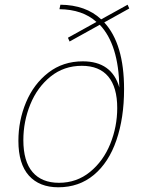

<svg xmlns="http://www.w3.org/2000/svg" viewBox="-20 -788 612 814"><path d="M528 -752 422 -693Q506 -602 506 -410Q506 -288 473.5 -193.5Q441 -99 378 -46.5Q315 6 227 6Q147 6 102.5 -43.5Q58 -93 58 -191Q58 -277 90.5 -354.5Q123 -432 185 -480Q247 -528 331 -528Q454 -528 486 -417Q483 -599 403 -683L275 -612L268 -628L389 -695Q330 -748 232 -749L236 -768Q344 -767 409 -706L521 -768ZM477 -330Q477 -418 439 -463.5Q401 -509 327 -509Q251 -509 194.5 -463.5Q138 -418 108.5 -345.5Q79 -273 79 -194Q79 -104 118 -58.5Q157 -13 230 -13Q305 -13 361.5 -59Q418 -105 447.5 -178Q477 -251 477 -330Z"/></svg>

Font: Bitter Pro Thin
Style: Italic
Weight: 250
Italic angle: -9°
Designer: Sol Matas, and Bitter project Authors
Foundry: Sol Matas
Version: Version 1.010